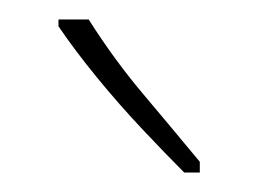

<svg xmlns="http://www.w3.org/2000/svg" viewBox="-20 -783 265 197"><path d="M71 -763Q97 -722 126.5 -687Q156 -652 185 -617V-606H169Q150 -625 126 -650.5Q102 -676 79.5 -703.5Q57 -731 40 -756V-763Z"/></svg>

Font: Noto Sans Hebrew ExtraCondensed Thin
Style: Regular
Weight: 100
Width: 2
Designer: Monotype Design Team
Foundry: Monotype Imaging Inc.
Version: Version 2.004; ttfautohint (v1.8.4.7-5d5b)